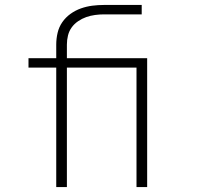

<svg xmlns="http://www.w3.org/2000/svg" viewBox="-20 -755 840 775"><path d="M207 0V-482H95V-520H207V-575Q207 -599 212.5 -622.5Q218 -646 231.5 -665.5Q245 -685 264.5 -699Q284 -713 306.5 -721Q329 -729 352.5 -732Q376 -735 400 -735H552V-697H400Q382 -697 363.5 -694.5Q345 -692 328 -686Q311 -680 295.5 -669.5Q280 -659 269.5 -644.5Q259 -630 254.5 -612Q250 -594 250 -575V-520H471V-482H250V0ZM531 0V-482H386V-520H574V0Z"/></svg>

Font: Iosevka Aile Extralight
Style: Regular
Weight: 200
Designer: Belleve Invis
Foundry: Belleve Invis
Version: Version 31.1.0; ttfautohint (v1.8.4)